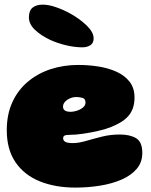

<svg xmlns="http://www.w3.org/2000/svg" viewBox="-20 -784 670 850"><path d="M314 46.5Q225 46.5 156.2 18.8Q87.5 -9 48.8 -65.5Q10 -122 10 -207.5Q10 -278 34.8 -331.8Q59.5 -385.5 103.2 -422.2Q147 -459 204.2 -477.8Q261.5 -496.5 326.5 -496.5Q370.5 -496.5 414.5 -489.8Q458.5 -483 495 -466.8Q531.5 -450.5 553.5 -422.5Q575.5 -394.5 575.5 -352.5Q575.5 -324.5 567.8 -303.8Q560 -283 546 -268Q532 -253 513.2 -242Q494.5 -231 472.5 -222Q450.5 -213 416.8 -205Q383 -197 348.2 -192Q313.5 -187 288 -187Q272.5 -187 266 -183.8Q259.5 -180.5 259.5 -172Q259.5 -167 261.8 -163Q264 -159 268.5 -156.5Q274 -153 282.8 -151.8Q291.5 -150.5 302.5 -150.5Q328 -150.5 360.5 -160Q393 -169.5 430.8 -179Q468.5 -188.5 510.5 -188.5Q555.5 -188.5 582.8 -172Q610 -155.5 610 -106.5Q610 -65.5 585 -36.2Q560 -7 517.8 11.2Q475.5 29.5 422.5 38Q369.5 46.5 314 46.5ZM293.5 -289Q305 -289 320.2 -293.8Q335.5 -298.5 347 -307.8Q358.5 -317 358.5 -330Q358.5 -347 345 -350.8Q331.5 -354.5 317 -354.5Q307 -354.5 296.8 -351.2Q286.5 -348 278 -342.2Q269.5 -336.5 264.2 -329Q259 -321.5 259 -313Q259 -303 263.8 -297.8Q268.5 -292.5 276.5 -290.8Q284.5 -289 293.5 -289ZM344.5 -574.5Q312 -574.5 274 -583.2Q236 -592 202 -607.5Q162.5 -626 135.2 -651.5Q108 -677 108 -707Q108 -737 124.2 -750.2Q140.5 -763.5 169.5 -763.5Q195 -763.5 227.8 -752.2Q260.5 -741 292 -723.5Q333.5 -700.5 364 -670.8Q394.5 -641 394.5 -614.5Q394.5 -593 380 -583.8Q365.5 -574.5 344.5 -574.5Z"/></svg>

Font: Gluten Thin Black
Style: Regular
Weight: 900
Version: Version 1.300